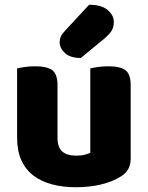

<svg xmlns="http://www.w3.org/2000/svg" viewBox="-20 -772 622 808"><path d="M52 -484Q63 -487 83.5 -490Q104 -493 128 -493Q178 -493 200 -476.5Q222 -460 222 -413V-193Q222 -152 242 -134.5Q262 -117 300 -117Q323 -117 337.5 -121Q352 -125 360 -129V-484Q371 -487 391.5 -490Q412 -493 436 -493Q486 -493 508 -476.5Q530 -460 530 -413V-104Q530 -54 488 -29Q453 -7 404.5 4.5Q356 16 299 16Q245 16 199.5 4Q154 -8 121 -33Q88 -58 70 -97.5Q52 -137 52 -193ZM355 -752Q407 -752 433 -730Q459 -708 459 -680Q459 -657 449 -641.5Q439 -626 415 -606L320 -528Q275 -528 253 -549Q231 -570 231 -594Q231 -606 235.5 -617Q240 -628 254 -643Z"/></svg>

Font: Baloo 2 ExtraBold
Style: Regular
Weight: 800
Designer: Sarang Kulkarni and Ek Type
Foundry: Ek Type
Version: Version 1.640;hotconv 1.0.111;makeotfexe 2.5.65597; ttfautoh